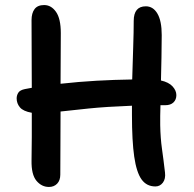

<svg xmlns="http://www.w3.org/2000/svg" viewBox="-20 -729 768 761"><path d="M174 12Q145 12 124.5 -12.5Q104 -37 105 -93Q106 -138 106 -185.5Q106 -233 106 -282Q72 -288 59 -303.5Q46 -319 46 -339Q46 -351 52.5 -361.5Q59 -372 79 -376Q93 -378 106 -381Q106 -445 105.5 -512Q105 -579 105 -649Q105 -677 117 -693Q129 -709 155 -709Q183 -709 202 -682Q221 -655 221 -598Q221 -547 220.5 -496.5Q220 -446 220 -397Q292 -405 362.5 -409Q433 -413 504 -414Q506 -486 508 -544.5Q510 -603 510 -646Q510 -704 558 -704Q587 -704 604 -675Q621 -646 621 -590Q621 -548 620 -502Q619 -456 618 -410Q649 -403 664 -386.5Q679 -370 679 -352Q679 -334 667.5 -323Q656 -312 635 -312Q625 -312 616 -312Q615 -290 615 -270Q615 -250 615 -233Q616 -181 622 -139Q628 -97 634 -45Q637 -20 625.5 -5Q614 10 596 10Q561 10 541 -18Q521 -46 512 -108Q503 -170 503 -274Q503 -292 503 -310Q400 -306 332 -299Q264 -292 220 -287Q220 -216 219.5 -152.5Q219 -89 219 -37Q219 -14 206.5 -1Q194 12 174 12Z"/></svg>

Font: Shantell Sans Normal
Style: Regular
Weight: 500
Designer: Stephen Nixon, Anya Danilova, Shantell Martin
Foundry: Arrow Type
Version: Version 1.009;[a7da0bfa3]